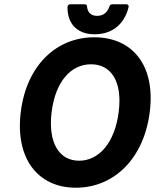

<svg xmlns="http://www.w3.org/2000/svg" viewBox="-20 -852 723 896"><path d="M334 24C513 24 652 -113 679 -330C706 -546 599 -678 420 -678C242 -678 104 -546 77 -330C50 -113 156 24 334 24ZM349 -102C256 -102 203 -186 221 -330C239 -473 312 -552 405 -552C498 -552 552 -473 534 -330C516 -186 442 -102 349 -102ZM422 -692C513 -692 564 -750 580 -819C582 -830 574 -832 569 -832H504C498 -832 493 -829 491 -823C483 -798 466 -778 433 -778C401 -778 388 -798 386 -823C386 -829 381 -832 375 -832H309C298 -832 295 -824 295 -819C294 -750 332 -692 422 -692Z"/></svg>

Font: Falling Sky
Style: BdObl
Weight: 700
Designer: Paul D. Hunt
Foundry: Adobe Systems Incorporated
Version: Version 1.02